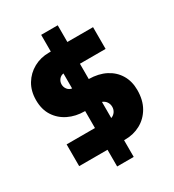

<svg xmlns="http://www.w3.org/2000/svg" viewBox="-219 -943 1075 1185"><g transform="rotate(-30 318.5 -350.0)"><path d="M60 0V-155H262V-276H259Q196 -276 144.5 -301Q93 -326 63 -372.5Q33 -419 33 -485Q33 -550 62 -598Q91 -646 140 -673Q189 -700 249 -700H262V-819H380V-700H563V-545H380V-436Q449 -435 499.5 -409Q550 -383 578 -336.5Q606 -290 606 -228Q606 -156 576.5 -105Q547 -54 497.5 -27Q448 0 388 0H380V119H262V0ZM218 -491Q218 -471 230 -455.5Q242 -440 262 -437V-544Q242 -541 230 -525.5Q218 -510 218 -491ZM420 -215Q420 -235 409.5 -250.5Q399 -266 380 -273V-158Q399 -165 409.5 -180.5Q420 -196 420 -215Z"/></g></svg>

Font: MuseoModerno ExtraBold
Style: Regular
Weight: 800
Designer: Pablo Cosgaya, Héctor Gatti, Marcela Romero, and the Authors of The MuseoModerno Project.
Foundry: Omnibus-Type Team
Version: Version 1.001